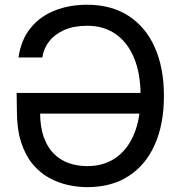

<svg xmlns="http://www.w3.org/2000/svg" viewBox="-20 -760 737 790"><path d="M339 10Q300 10 259.2 1Q218.5 -8 181 -28.8Q143.5 -49.5 113.8 -85.5Q84 -121.5 66.8 -175.2Q49.5 -229 49.5 -304L48.5 -377.5L145 -340V-297.5Q145 -238 160 -196Q175 -154 201.5 -127.5Q228 -101 263.2 -88.8Q298.5 -76.5 339.5 -76.5Q406 -76.5 455 -109.8Q504 -143 531.2 -207.5Q558.5 -272 558.5 -365.5Q558.5 -458 531.2 -522.5Q504 -587 455 -620.5Q406 -654 339.5 -654Q284.5 -654 245 -636.8Q205.5 -619.5 182.5 -590Q159.5 -560.5 154 -523.5H56Q67 -598 106.8 -646Q146.5 -694 206.5 -717.2Q266.5 -740.5 338 -740.5Q438 -740.5 508.8 -694.8Q579.5 -649 617 -564.8Q654.5 -480.5 654.5 -365.5Q654.5 -250.5 617.5 -166.2Q580.5 -82 510 -36Q439.5 10 339 10ZM65 -292.5 48.5 -377.5H600.5V-292.5Z"/></svg>

Font: Spline Sans
Style: Regular
Weight: 400
Designer: Eben Sorkin, Mirko Velimirovic
Foundry: Sorkin Type
Version: Version 1.001